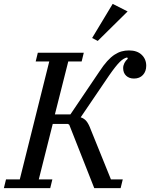

<svg xmlns="http://www.w3.org/2000/svg" viewBox="-41 -970 774 990"><path d="M-10 -45H61L213 -653H143L154 -698H391L380 -653H311L242 -380H322L472 -602Q493 -634 512 -655Q531 -676 549.5 -688Q568 -700 586 -705Q604 -710 624 -710Q666 -710 689.5 -687.5Q713 -665 713 -631Q713 -602 696 -583.5Q679 -565 650 -565Q625 -565 609.5 -579.5Q594 -594 594 -619Q594 -632 600.5 -645Q607 -658 618 -667L615 -674Q606 -672 596.5 -666.5Q587 -661 576.5 -650.5Q566 -640 552.5 -623Q539 -606 521 -580L375 -365Q392 -360 404 -346Q416 -332 427 -302L531 -45H592L581 0H445L316 -327L309 -331H231L159 -45H229L218 0H-21ZM434 -774 540 -950 617 -911 463 -759Z"/></svg>

Font: IBM Plex Serif Text
Style: Italic
Weight: 450
Italic angle: -14°
Designer: Mike Abbink, Paul van der Laan, Pieter van Rosmalen
Foundry: Bold Monday
Version: Version 3.001